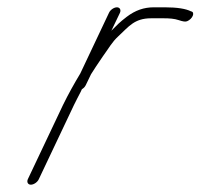

<svg xmlns="http://www.w3.org/2000/svg" viewBox="-20 -503 548 525"><path d="M278 -468 199.5 -302C182.6 -274 166.5 -245 152.3 -216L56.1 -13C52.6 -5 56.4 2 64.4 2C72.4 2 82.6 -5 86.1 -13L182.3 -216C188.4 -229 195.2 -241 200.7 -252L203.9 -259C208.8 -262 211.8 -265 214.4 -270L228.9 -300C236.6 -312 246.7 -328 261.3 -349C278.9 -373 285.4 -387 303.7 -404C332 -430 347.2 -453 393.2 -453H427.2C443.2 -453 456.9 -452 468.6 -448C480.4 -444 487.1 -443 491.7 -445C506.6 -451 514.6 -470 502.2 -472C488.5 -479 464.7 -483 430.7 -483H400.7C373.7 -483 350.2 -475 326.5 -457C306.8 -442 300.5 -435 284.5 -419L308 -468C311.5 -476 307.7 -483 299.7 -483C291.7 -483 281.5 -476 278 -468Z"/></svg>

Font: MewTooHand
Style: UltIta
Weight: 400
Designer: Mew Too, Robert Jablonski
Version: Version 0.77